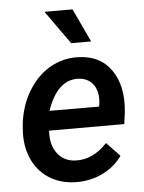

<svg xmlns="http://www.w3.org/2000/svg" viewBox="-54 -793 633 846"><g transform="rotate(-5 262.5 -370.0)"><path d="M247.1 9.8Q178.2 8.3 127.7 -24.9Q77.1 -58.1 53 -115.7Q28.8 -173.3 34.7 -244.1L36.1 -264.2Q44.9 -344.7 83.3 -408.9Q121.6 -473.1 178.7 -506.3Q235.8 -539.6 302.7 -538.1Q401.9 -536.1 451.4 -464.4Q501 -392.6 488.8 -277.3L481.9 -226.6H149.4Q145 -163.6 174.8 -125Q204.6 -86.4 256.8 -85.4Q331.5 -83 394.5 -150.4L453.1 -88.9Q419.9 -41.5 365.7 -15.4Q311.5 10.7 247.1 9.8ZM296.4 -443.4Q204.6 -446.3 158.7 -313.5L377.9 -313L379.9 -323.2Q383.3 -345.7 380.4 -367.2Q375 -401.9 353 -421.9Q331.1 -441.9 296.4 -443.4ZM368.2 -602.1H279.8L174.8 -750H298.8Z"/></g></svg>

Font: Roboto Medium
Style: Italic
Weight: 500
Italic angle: -12°
Designer: Google
Version: Version 2.134; 2016